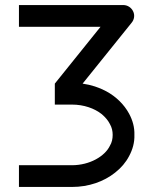

<svg xmlns="http://www.w3.org/2000/svg" viewBox="-20 -730 587 760"><path d="M491 -280C471 -317 439 -348 400 -369C372 -384 341 -394 307 -399L501 -640C512 -653 514 -671 507 -685C500 -700 485 -710 468 -710H55V-624H378L197 -399V-316H265C312 -316 354 -301 383 -278C397 -266 408 -253 415 -239C423 -225 426 -211 426 -196C426 -181 423 -166 415 -153C405 -132 385 -113 359 -99C333 -85 300 -76 265 -76H55V10H265C331 10 391 -11 436 -47C459 -65 478 -87 491 -112C505 -138 513 -166 512 -196C513 -226 505 -254 491 -280Z"/></svg>

Font: Radis Sans
Style: Regular
Weight: 400
Designer: Gaël Goy
Foundry: Gaël Goy
Version: 1.0